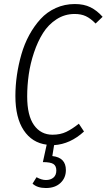

<svg xmlns="http://www.w3.org/2000/svg" viewBox="-20 -716 534 962"><path d="M354 -646Q304.2 -646 263.2 -619.4Q222.2 -592.8 195.6 -550.5Q168.9 -508.3 150.4 -452.9Q131.8 -397.5 124 -342.3Q116.2 -287.1 116.2 -232.9Q116.2 -137.2 150.4 -89.1Q184.6 -41 243.2 -41Q282.2 -41 311.8 -55.2Q341.3 -69.3 375 -96.2L400.9 -57.1Q332.5 5.9 251 11.2L242.2 65.9Q310.1 73.2 310.1 136.2Q310.1 175.3 283 200.7Q255.9 226.1 210 226.1Q166.5 226.1 143.1 204.1L163.1 171.9Q188.5 186 210 186Q233.4 186 247.8 173.8Q262.2 161.6 262.2 138.2Q262.2 115.2 247.6 105.7Q232.9 96.2 194.8 96.2L213.9 8.8Q140.6 -0.5 98.9 -63.2Q57.1 -126 57.1 -234.9Q57.1 -286.6 64.7 -339.1Q72.3 -391.6 87.2 -443.6Q102.1 -495.6 126.7 -540.8Q151.4 -585.9 183.3 -620.8Q215.3 -655.8 259.5 -675.8Q303.7 -695.8 355 -695.8Q400.4 -695.8 433.1 -679.7Q465.8 -663.6 494.1 -631.8L459 -598.1Q433.6 -624 409.9 -635Q386.2 -646 354 -646Z"/></svg>

Font: Fira Sans Compressed Light
Style: Italic
Weight: 300
Width: 3
Italic angle: -8°
Designer: Carrois Corporate & Edenspiekermann AG
Foundry: Carrois Corporate GbR & Edenspiekermann AG
Version: Version 4.203;PS 004.203;hotconv 1.0.88;makeotf.lib2.5.64775